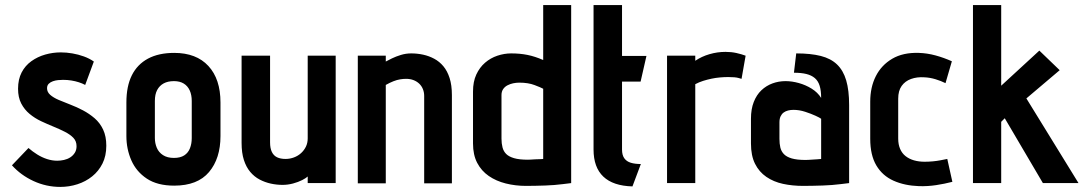

<svg xmlns="http://www.w3.org/2000/svg" viewBox="-20 -720 4280 755"><path d="M315 -386 349 -478Q332 -490 310 -498Q288 -506 264.5 -510Q241 -514 219 -514Q188 -514 158 -505.5Q128 -497 103.5 -479.5Q79 -462 65 -435Q51 -408 51 -371Q51 -337 63.5 -313Q76 -289 96.5 -272Q117 -255 141.5 -243.5Q166 -232 190.5 -222Q215 -212 235.5 -201.5Q256 -191 268.5 -178Q281 -165 281 -145Q281 -130 274 -119Q267 -108 256 -101Q245 -94 231.5 -91Q218 -88 205 -88Q185 -88 165 -94.5Q145 -101 126.5 -112.5Q108 -124 92 -138L27 -70Q62 -31 112 -8Q162 15 217 15Q252 15 284.5 4.5Q317 -6 342.5 -26.5Q368 -47 383 -77Q398 -107 398 -147Q398 -184 385.5 -210.5Q373 -237 352 -255Q331 -273 306.5 -286Q282 -299 257 -308.5Q232 -318 211 -327Q190 -336 177.5 -347Q165 -358 165 -373Q165 -384 171.5 -390.5Q178 -397 188 -400.5Q198 -404 208.5 -405Q219 -406 228 -406Q245 -406 260.5 -403.5Q276 -401 290 -396.5Q304 -392 315 -386Z M847 -185V-317Q847 -409 799.5 -460.5Q752 -512 665 -512Q604 -512 562 -489.5Q520 -467 498.5 -424Q477 -381 477 -317V-185Q477 -134 496.5 -89.5Q516 -45 557.5 -17.5Q599 10 665 10Q757 10 802 -43.5Q847 -97 847 -185ZM734 -323V-177Q734 -155 727 -137Q720 -119 704.5 -109Q689 -99 664 -99Q638 -99 621 -110Q604 -121 596.5 -139Q589 -157 589 -177V-323Q589 -349 598 -366Q607 -383 623.5 -392Q640 -401 664 -401Q687 -401 702.5 -391.5Q718 -382 726 -364.5Q734 -347 734 -323Z M1190 -26V0H1300V-501H1190V-176Q1190 -158 1183 -143.5Q1176 -129 1164 -118Q1152 -107 1136 -101Q1120 -95 1103 -95Q1083 -95 1069.5 -101.5Q1056 -108 1049 -122.5Q1042 -137 1042 -160V-501H930V-158Q930 -119 939 -91Q948 -63 964 -44Q980 -25 1001 -14Q1022 -3 1045 2Q1068 7 1091 7Q1112 7 1132.5 1.5Q1153 -4 1168.5 -12Q1184 -20 1190 -26Z M1648 -343V1H1757V-346Q1757 -385 1748 -413Q1739 -441 1723.5 -459.5Q1708 -478 1687.5 -489Q1667 -500 1644 -505Q1621 -510 1597 -510Q1576 -510 1556.5 -504Q1537 -498 1521.5 -490.5Q1506 -483 1497 -478V-501H1387V1H1497V-386Q1513 -395 1527 -400.5Q1541 -406 1553.5 -408Q1566 -410 1577 -410Q1593 -410 1606 -405Q1619 -400 1628.5 -391Q1638 -382 1643 -369.5Q1648 -357 1648 -343Z M2226 0V-700H2116V-484Q2084 -498 2054.5 -504Q2025 -510 1990 -510Q1963 -510 1936 -501Q1909 -492 1887.5 -473.5Q1866 -455 1853 -427Q1840 -399 1840 -360V-156Q1840 -111 1856.5 -79.5Q1873 -48 1902 -28Q1931 -8 1969 1.5Q2007 11 2049 11Q2069 11 2087.5 10.5Q2106 10 2124 9.5Q2142 9 2159.5 7.5Q2177 6 2193.5 4Q2210 2 2226 0ZM2116 -371 2116 -95Q2116 -95 2111.5 -94.5Q2107 -94 2100 -94Q2093 -94 2084.5 -93.5Q2076 -93 2068.5 -92.5Q2061 -92 2056 -92Q2022 -92 2001.5 -98Q1981 -104 1970.5 -114.5Q1960 -125 1956 -140.5Q1952 -156 1952 -175V-346Q1952 -360 1958.5 -369.5Q1965 -379 1975.5 -384.5Q1986 -390 1998 -392.5Q2010 -395 2022 -395Q2057 -395 2082 -385.5Q2107 -376 2116 -371Z M2426 -132V-399H2499L2522 -500H2426V-700H2314V-132Q2314 -62 2352.5 -25.5Q2391 11 2467 13L2500 -75Q2477 -75 2460.5 -80Q2444 -85 2435 -97.5Q2426 -110 2426 -132Z M2896 -410 2912 -501Q2896 -507 2876 -511.5Q2856 -516 2833 -516Q2801 -516 2770 -507Q2739 -498 2714 -481V-501H2603V0H2714V-389Q2729 -397 2745 -402Q2761 -407 2777.5 -410.5Q2794 -414 2811 -415.5Q2828 -417 2844 -417Q2871 -417 2883.5 -413.5Q2896 -410 2896 -410Z M3209 -335Q3195 -357 3171.5 -371.5Q3148 -386 3121 -393.5Q3094 -401 3069 -401Q3042 -401 3017.5 -392Q2993 -383 2974 -365Q2955 -347 2944 -319Q2933 -291 2933 -253V-156Q2933 -108 2949 -76Q2965 -44 2993.5 -24.5Q3022 -5 3059 3Q3096 11 3139 11Q3159 11 3178 10.5Q3197 10 3215.5 9.5Q3234 9 3251.5 7.5Q3269 6 3286 4Q3303 2 3319 0V-307Q3319 -365 3307.5 -404Q3296 -443 3271.5 -466.5Q3247 -490 3207.5 -500Q3168 -510 3111 -510L3102 -434Q3131 -434 3151 -429Q3171 -424 3184 -413Q3197 -402 3203 -383Q3209 -364 3209 -335ZM3209 -253V-95Q3209 -95 3204.5 -94.5Q3200 -94 3192.5 -93.5Q3185 -93 3176.5 -92.5Q3168 -92 3160.5 -91.5Q3153 -91 3148 -91Q3114 -91 3093.5 -97Q3073 -103 3062.5 -114Q3052 -125 3048.5 -140Q3045 -155 3045 -174V-239Q3045 -253 3049.5 -262.5Q3054 -272 3061.5 -277.5Q3069 -283 3079 -285.5Q3089 -288 3100 -288Q3123 -288 3146 -280.5Q3169 -273 3186.5 -265Q3204 -257 3209 -253Z M3698 -393 3723 -479Q3692 -493 3659 -502Q3626 -511 3593 -512Q3531 -514 3488.5 -489Q3446 -464 3424 -420.5Q3402 -377 3402 -320V-174Q3402 -110 3426 -69.5Q3450 -29 3493.5 -9.5Q3537 10 3594 12Q3628 13 3661 8Q3694 3 3725 -5L3705 -95Q3705 -95 3697.5 -93.5Q3690 -92 3677 -89.5Q3664 -87 3648 -85.5Q3632 -84 3616 -84Q3593 -84 3574 -89.5Q3555 -95 3541 -106Q3527 -117 3519.5 -134.5Q3512 -152 3512 -175V-332Q3512 -363 3525.5 -382Q3539 -401 3562.5 -409.5Q3586 -418 3615 -416Q3637 -415 3658.5 -408.5Q3680 -402 3698 -393Z M4016 -333 4147 -444 4067 -521 3917 -383V-700H3806V0H3917V-241L3931 -255L4081 0H4221Z"/></svg>

Font: Advent Pro
Style: Regular
Weight: 400
Designer: VivaRado, Andreas Kalpakidis
Foundry: VivaRado, Andreas Kalpakidis
Version: Version 3.000